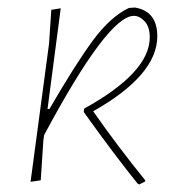

<svg xmlns="http://www.w3.org/2000/svg" viewBox="-20 -478 468 509"><path d="M141 -456 106 -189H111Q180 -308 226.5 -371Q273 -434 322 -457L338 -458Q397 -448 397 -382Q397 -279 227 -183Q292 -90 365 0V3L349 11L345 9Q286 -64 202 -181L203 -190Q377 -286 377 -379Q377 -407 363.5 -421.5Q350 -436 335 -436Q266 -436 97 -120L95 -106L88 0L61 4L110 -362L116 -452Z"/></svg>

Font: Alegreya Sans Thin
Style: Italic
Weight: 100
Italic angle: -7°
Designer: Juan Pablo del Peral
Foundry: Huerta Tipografica
Version: Version 2.007